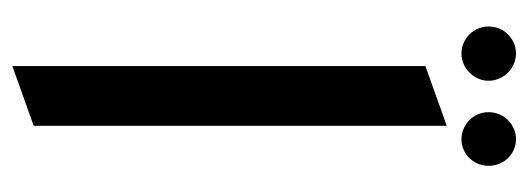

<svg xmlns="http://www.w3.org/2000/svg" viewBox="-304 -573 893 325"><g transform="rotate(90 142.5 -410.5)"><path d="M192.9 -21 91.8 15.1V-684.1L192.9 -720.2ZM70.8 -837.4Q80.1 -837.4 88.4 -833.7Q96.7 -830.1 103 -823.7Q109.4 -817.4 113 -808.8Q116.7 -800.3 116.7 -791Q116.7 -781.7 113 -773.4Q109.4 -765.1 103 -758.8Q96.7 -752.4 88.4 -748.8Q80.1 -745.1 70.8 -745.1Q61 -745.1 52.7 -748.8Q44.4 -752.4 38.1 -758.8Q31.7 -765.1 28.3 -773.4Q24.9 -781.7 24.9 -791Q24.9 -800.3 28.3 -808.8Q31.7 -817.4 38.1 -823.7Q44.4 -830.1 52.7 -833.7Q61 -837.4 70.8 -837.4ZM215.8 -837.4Q225.1 -837.4 233.4 -833.7Q241.7 -830.1 247.8 -823.7Q253.9 -817.4 257.3 -808.8Q260.7 -800.3 260.7 -791Q260.7 -781.7 257.3 -773.4Q253.9 -765.1 247.8 -758.8Q241.7 -752.4 233.4 -748.8Q225.1 -745.1 215.8 -745.1Q206.1 -745.1 197.8 -748.8Q189.5 -752.4 183.1 -758.8Q176.8 -765.1 173.3 -773.4Q169.9 -781.7 169.9 -791Q169.9 -800.3 173.3 -808.8Q176.8 -817.4 183.1 -823.7Q189.5 -830.1 197.8 -833.7Q206.1 -837.4 215.8 -837.4Z"/></g></svg>

Font: Redressed
Style: Regular
Weight: 400
Designer: Astigmatic (AOETI)
Foundry: Astigmatic (AOETI)
Version: Version 1.001